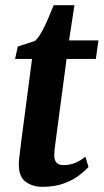

<svg xmlns="http://www.w3.org/2000/svg" viewBox="-20 -711 400 741"><path d="M197.1 -183.4Q195 -167.1 193.3 -154.8Q191.6 -142.5 190.5 -132.2Q189.4 -121.8 189.4 -111.2Q189.4 -92.9 198.1 -83.3Q206.7 -73.8 223.9 -73.8Q250.7 -73.8 271.6 -82.9Q292.4 -92.1 309.5 -106.4L321.5 -66.8Q308.6 -51.8 285 -33.9Q261.5 -16 226.5 -3Q191.5 10 143.2 10Q106.3 10 79.4 -9.2Q52.6 -28.5 52.6 -76.3Q52.6 -80 52.8 -85.8Q53.1 -91.6 54.4 -102.2Q55.6 -112.7 57.7 -130.4Q59.7 -148 63.3 -175.4L103.7 -483.5H38.2L48.6 -531.4L115.6 -553.3Q128.4 -565.2 141.5 -589Q154.5 -612.9 166.3 -640.5Q178.2 -668.1 187.1 -691H267.3L246.5 -555H359.9L349.9 -483.5H236.9Z"/></svg>

Font: Merriweather 7pt Light
Style: Italic
Weight: 300
Italic angle: -7.8°
Designer: Eben Sorkin
Foundry: Eben Sorkin
Version: Version 2.200;gftools[0.9.31]